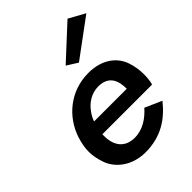

<svg xmlns="http://www.w3.org/2000/svg" viewBox="-214 -838 951 951"><g transform="rotate(-45 261.5 -362.0)"><path d="M518 -686 433 -733 262 -575 319 -539ZM390 -152C355 -113 310 -80 250 -80C195 -81 165 -110 154 -155C151 -167 150 -180 150 -193C150 -197 150 -202 150 -206H498C502 -217 503 -227 504 -235C506 -248 506 -261 506 -274C506 -303 501 -332 491 -362C470 -422 411 -470 316 -470C189 -470 92 -388 56 -279C51 -263 47 -247 44 -230C42 -217 41 -204 41 -192C41 -164 47 -135 58 -104C81 -43 145 8 237 9C349 9 421 -42 478 -113ZM166 -280C171 -295 179 -310 189 -324C216 -363 257 -388 303 -388C304 -388 306 -388 307 -388C375 -386 395 -340 395 -280Z"/></g></svg>

Font: Jost Medium
Style: Italic
Weight: 500
Italic angle: -5°
Version: Version 3.710